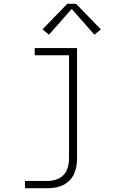

<svg xmlns="http://www.w3.org/2000/svg" viewBox="-20 -772 640 1007"><path d="M111 215V177H230Q253 177 275.5 169.5Q298 162 313.5 145.5Q329 129 335.5 106Q342 83 342 60V-482H162V-520H384V60Q384 81 380.5 101.5Q377 122 368 141Q359 160 344 175Q329 190 310.5 199Q292 208 271 211.5Q250 215 230 215ZM237 -590 203 -618 333 -752H379L509 -618L475 -590L356 -725Z"/></svg>

Font: Iosevka SS04 XLt Ex
Style: Regular
Weight: 200
Width: 7
Monospace: yes
Designer: Belleve Invis
Foundry: Belleve Invis
Version: Version 19.0.0; ttfautohint (v1.8.4)